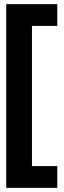

<svg xmlns="http://www.w3.org/2000/svg" viewBox="-20 -720 304 918"><path d="M9.8 -700.2H253.9V-596.2H132.8V74.2H253.9V178.2H9.8Z"/></svg>

Font: Quaderni
Style: Regular
Weight: 400
Designer: Romain Laurent, Daphné Lejeune, Alexandre D’Hubert
Foundry: ESAD Valence
Version: Version 1.000;FEAKit 1.0